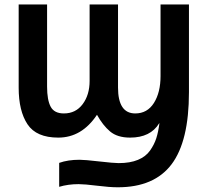

<svg xmlns="http://www.w3.org/2000/svg" viewBox="-20 -583 910 838"><path d="M61.5 -200.2V-563.5H185.5V-205.1Q185.5 -146.5 201.2 -117.2Q216.8 -87.9 258.8 -87.9Q310.5 -87.9 340.8 -128.4Q371.1 -168.9 371.1 -229.5V-563.5H495.1V-201.2Q495.1 -87.9 570.3 -87.9Q623 -87.9 651.9 -133.8Q680.7 -179.7 680.7 -251V-563.5H804.7V-180.7Q804.7 33.2 729 133.8Q653.3 234.4 494.1 234.4Q458 234.4 403.3 227.5Q348.6 220.7 323.2 220.7Q277.3 220.7 238.3 232.4V127.9Q276.4 114.3 327.1 114.3Q349.6 114.3 413.1 121.6Q476.6 128.9 498 128.9Q547.9 128.9 582 114.7Q616.2 100.6 634.8 74.2Q653.3 47.9 662.1 20.5Q670.9 -6.8 675.8 -44.9H674.8Q636.7 17.6 547.9 17.6Q492.2 17.6 460.4 -9.3Q428.7 -36.1 403.3 -82Q336.9 17.6 234.4 17.6Q138.7 17.6 100.1 -40.5Q61.5 -98.6 61.5 -200.2Z"/></svg>

Font: Gothic A1
Style: Bold
Weight: 700
Version: Version 2.50